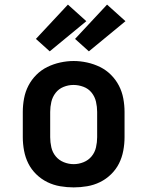

<svg xmlns="http://www.w3.org/2000/svg" viewBox="-20 -806 640 834"><path d="M300 8Q271 8 241.5 3Q212 -2 185.5 -15Q159 -28 137.5 -49Q116 -70 103 -96Q90 -122 84.5 -151.5Q79 -181 79 -210V-320Q79 -349 84.5 -378.5Q90 -408 103.5 -434Q117 -460 138 -481Q159 -502 185.5 -515Q212 -528 241.5 -534.5Q271 -541 300 -541Q329 -541 358.5 -534.5Q388 -528 414.5 -515Q441 -502 462 -481Q483 -460 496.5 -434Q510 -408 515.5 -378.5Q521 -349 521 -320V-210Q521 -181 515.5 -151.5Q510 -122 497 -96Q484 -70 462.5 -49Q441 -28 414.5 -15Q388 -2 358.5 3Q329 8 300 8ZM300 -93Q322 -93 343 -101.5Q364 -110 378 -127Q392 -144 397 -166Q402 -188 402 -210V-320Q402 -342 397 -364Q392 -386 378 -403.5Q364 -421 342.5 -429Q321 -437 299 -437Q277 -437 256 -428.5Q235 -420 221.5 -402.5Q208 -385 203 -363.5Q198 -342 198 -320V-210Q198 -188 203 -166Q208 -144 222 -127Q236 -110 257 -101.5Q278 -93 300 -93ZM366 -583 306 -637 445 -786 525 -714ZM196 -583 136 -637 275 -786 355 -714Z"/></svg>

Font: Iosevka Curly Slab Extended
Style: Bold
Weight: 700
Width: 7
Monospace: yes
Designer: Belleve Invis
Foundry: Belleve Invis
Version: Version 11.1.0; ttfautohint (v1.8.3)